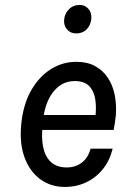

<svg xmlns="http://www.w3.org/2000/svg" viewBox="-20 -745 510 778"><path d="M242.5 12.5Q186 12.5 143.5 -18.5Q101 -49.5 79.8 -106.2Q58.5 -163 66 -240.5Q73.5 -320 105.2 -376.8Q137 -433.5 185 -464Q233 -494.5 289.5 -494.5Q334 -494.5 365.8 -477Q397.5 -459.5 417.2 -429.5Q437 -399.5 444.8 -360.5Q452.5 -321.5 449.5 -278.5Q448 -264.5 445.8 -249Q443.5 -233.5 440.5 -218.5H128.5L153 -235.5Q147 -188 154.8 -149.5Q162.5 -111 186 -88.8Q209.5 -66.5 250.5 -66.5Q285.5 -66.5 311.2 -85.8Q337 -105 347 -142.5H436.5Q425 -95 397.2 -60.2Q369.5 -25.5 329.8 -6.5Q290 12.5 242.5 12.5ZM155.5 -266 136 -279H390.5L366 -267.5Q371 -305.5 366.5 -339.5Q362 -373.5 342.5 -395Q323 -416.5 283.5 -416.5Q246.5 -416.5 219.5 -396Q192.5 -375.5 176.5 -341.5Q160.5 -307.5 155.5 -266ZM289.5 -609.5Q265.5 -609.5 251.5 -625.8Q237.5 -642 240 -666Q242 -689.5 259.2 -707.2Q276.5 -725 303 -725Q324 -725 338 -709.5Q352 -694 350 -668.5Q347 -641 330.2 -625.2Q313.5 -609.5 289.5 -609.5Z"/></svg>

Font: Karla Medium
Style: Italic
Weight: 500
Italic angle: -8°
Designer: Jonathan Pinhorn
Version: Version 2.001